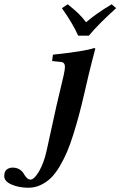

<svg xmlns="http://www.w3.org/2000/svg" viewBox="-98 -672 564 899"><path d="M317.9 -325.2 296.9 -234.9Q283.7 -178.2 272.2 -134.8Q260.7 -91.3 245.6 -43.2Q230.5 4.9 215.6 39.8Q200.7 74.7 180.9 107.9Q161.1 141.1 139.9 161.6Q118.7 182.1 91.8 194.6Q64.9 207 35.2 207Q-9.3 207 -43.7 192.1Q-78.1 177.2 -78.1 152.8Q-78.1 130.4 -66.2 121.6Q-54.2 112.8 -39.1 112.8Q-19.5 112.8 -6.1 121.6Q7.3 130.4 12.9 140.9Q18.6 151.4 26.9 160.2Q35.2 168.9 44.9 168.9Q62 168.9 84.7 130.4Q107.4 91.8 120.1 34.2L167 -179.2L200.2 -319.8Q206.1 -346.7 206.1 -358.9Q206.1 -379.9 188 -381.8L146 -386.2L149.9 -416Q300.3 -432.1 341.8 -446.8Q348.1 -446.8 348.1 -443.8Q330.1 -376 317.9 -325.2ZM317.9 -504.9H268.1Q243.7 -560.5 191.9 -633.8L219.2 -651.9Q249 -627.9 267.1 -610.8Q285.2 -593.8 305.2 -567.9Q349.1 -606.4 424.8 -651.9L445.8 -633.8Q363.8 -560.1 317.9 -504.9Z"/></svg>

Font: Linux Libertine
Style: Bold Italic
Weight: 700
Italic angle: -11.5°
Designer: Philipp H. Poll
Foundry: Philipp H. Poll
Version: Version 4.0.5